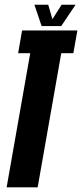

<svg xmlns="http://www.w3.org/2000/svg" viewBox="-20 -806 353 826"><path d="M8.5 0 110 -577H58L75 -675H313L295.5 -577H243.5L142 0ZM159 -694 128 -785.5H187.5L205.5 -723.5L245 -785.5H305L243.5 -694Z"/></svg>

Font: Anybody UltraCondensed Regular
Style: Bold Italic
Weight: 700
Width: 1
Italic angle: -10°
Designer: Tyler Finck
Foundry: Etcetera Type Company
Version: Version 1.010; ttfautohint (v1.8.3) -l 8 -r 50 -G 200 -x 14 